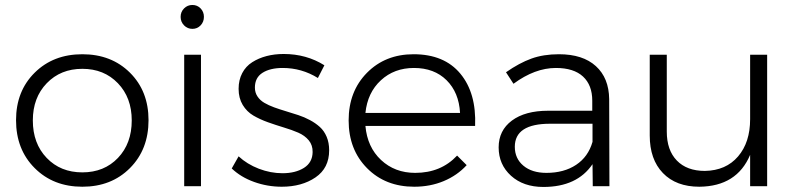

<svg xmlns="http://www.w3.org/2000/svg" viewBox="-20 -742 3173 765"><path d="M571.8 -263.2Q571.8 -146.5 497.8 -72.3Q423.8 2 308.1 2Q192.4 2 118.2 -72.3Q43.9 -146.5 43.9 -263.2Q43.9 -378.9 118.2 -452.4Q192.4 -525.9 308.1 -525.9Q423.8 -525.9 497.8 -452.4Q571.8 -378.9 571.8 -263.2ZM110.8 -262.2Q110.8 -170.4 166 -112.8Q221.2 -55.2 308.1 -55.2Q395 -55.2 450 -112.8Q504.9 -170.4 504.9 -262.2Q504.9 -353 449.7 -410.4Q394.5 -467.8 308.1 -467.8Q221.7 -467.8 166.3 -410.4Q110.8 -353 110.8 -262.2Z M713.4 -708.5Q727.1 -722.2 746.6 -722.2Q766.1 -722.2 779.3 -708.5Q792.5 -694.8 792.5 -674.8Q792.5 -654.8 779.3 -640.9Q766.1 -627 746.6 -627Q727.1 -627 713.4 -640.9Q699.7 -654.8 699.7 -674.8Q699.7 -694.8 713.4 -708.5ZM713.9 -523.9H780.8V0H713.9Z M1246.6 -431.2Q1182.1 -471.2 1106.4 -471.2Q1056.2 -471.2 1025.9 -451.9Q995.6 -432.6 995.6 -393.1Q995.6 -373 1005.9 -357.7Q1016.1 -342.3 1033.2 -332.3Q1050.3 -322.3 1072.5 -314.2Q1094.7 -306.2 1119.4 -298.8Q1144 -291.5 1168.5 -283.4Q1192.9 -275.4 1215.1 -263.4Q1237.3 -251.5 1254.4 -236.1Q1271.5 -220.7 1281.5 -197Q1291.5 -173.3 1291.5 -143.1Q1291.5 -72.3 1237.1 -35.2Q1182.6 2 1102.5 2Q1045.4 2 992.4 -17.1Q939.5 -36.1 903.3 -70.8L930.7 -119.1Q964.4 -87.9 1011.2 -69.8Q1058.1 -51.8 1105.5 -51.8Q1157.2 -51.8 1191.2 -73.2Q1225.1 -94.7 1225.6 -136.2Q1226.1 -163.6 1210.2 -182.9Q1194.3 -202.1 1168.5 -213.4Q1142.6 -224.6 1110.8 -234.1Q1079.1 -243.7 1047.6 -254.9Q1016.1 -266.1 989.7 -281.5Q963.4 -296.9 947 -324Q930.7 -351.1 930.7 -388.2Q930.7 -423.3 945.1 -450.7Q959.5 -478 984.9 -494.1Q1010.3 -510.3 1042 -518.6Q1073.7 -526.9 1110.4 -526.9Q1200.7 -526.9 1272.5 -481.9Z M1627.9 -525.9Q1750 -525.9 1814.2 -448.5Q1878.4 -371.1 1873 -240.2H1436Q1443.4 -155.8 1498.3 -104.5Q1553.2 -53.2 1634.3 -53.2Q1736.8 -53.2 1801.3 -122.1L1839.4 -84Q1801.8 -43 1748 -20.5Q1694.3 2 1630.4 2Q1515.6 2 1442.4 -72Q1369.1 -146 1369.1 -262.2Q1369.1 -377.9 1442.1 -451.9Q1515.1 -525.9 1627.9 -525.9ZM1436 -292H1813Q1808.6 -373.5 1759.3 -422.4Q1710 -471.2 1629.4 -471.2Q1550.8 -471.2 1497.6 -422.1Q1444.3 -373 1436 -292Z M2408.2 0H2341.8L2340.8 -87.9Q2279.3 2.9 2145 2.9Q2065.4 2.9 2016.1 -41.7Q1966.8 -86.4 1966.8 -154.8Q1966.8 -222.2 2019.5 -261.5Q2072.3 -300.8 2164.1 -300.8H2339.8V-340.8Q2339.8 -402.8 2303 -437Q2266.1 -471.2 2194.8 -471.2Q2111.3 -471.2 2025.9 -408.2L1996.1 -454.1Q2049.3 -491.2 2097.2 -508.5Q2145 -525.9 2207 -525.9Q2302.2 -525.9 2354.2 -478.5Q2406.2 -431.2 2407.2 -347.2ZM2157.2 -53.2Q2227.1 -53.2 2275.4 -85.2Q2323.7 -117.2 2340.8 -176.8V-249H2171.9Q2031.2 -249 2031.2 -157.2Q2031.2 -110.4 2065.4 -81.8Q2099.6 -53.2 2157.2 -53.2Z M2968.8 -523.9H3036.6V0H2968.8V-125Q2916 0.5 2766.6 2Q2673.8 2 2621.3 -52.5Q2568.8 -106.9 2568.8 -202.1V-523.9H2636.7V-217.8Q2636.7 -143.6 2676.8 -102.3Q2716.8 -61 2788.6 -61Q2872.6 -62.5 2920.7 -118.7Q2968.8 -174.8 2968.8 -267.1Z"/></svg>

Font: Montserrat arm Light
Style: Regular
Weight: 300
Designer: Julieta Ulanovsky
Foundry: Julieta Ulanovsky
Version: Version 6.000;PS 006.000;hotconv 1.0.88;makeotf.lib2.5.64775